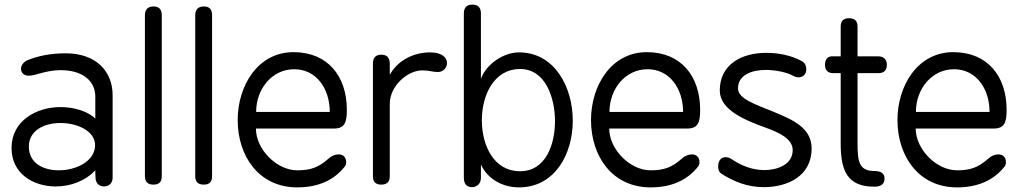

<svg xmlns="http://www.w3.org/2000/svg" viewBox="-20 -800 4423 832"><path d="M105 -165C105 -235 172 -267 242 -267C316 -267 392 -232 392 -171C392 -102 311 -62 235 -62C167 -62 105 -93 105 -165ZM99 -539C82 -532 71 -516 71 -503C71 -480 88 -472 105 -472C136 -472 178 -496 243 -496C337 -496 393 -450 393 -381V-286C360 -319 299 -336 242 -336C137 -336 30 -276 30 -159C30 -47 124 8 222 8C286 8 350 -16 393 -62C393 -53 393 -47 394 -28C395 -9 407 8 431 8C455 8 468 -10 468 -29V-388C468 -489 398 -569 265 -569C196 -569 143 -557 99 -539Z M608 -37C608 -12 620 0 645 0C670 0 681 -12 681 -37V-734C681 -759 670 -772 645 -772C621 -772 608 -759 608 -734Z M826 -37C826 -12 838 0 863 0C888 0 899 -12 899 -37V-734C899 -759 888 -772 863 -772C839 -772 826 -759 826 -734Z M1090 -315C1090 -415 1159 -500 1255 -500C1350 -500 1409 -417 1409 -315ZM1252 -574C1096 -574 1010 -427 1010 -280C1010 -122 1103 12 1268 12C1357 12 1426 -18 1473 -77C1478 -82 1480 -89 1480 -97C1480 -120 1466 -131 1447 -131C1433 -131 1417 -125 1404 -113C1359 -73 1324 -62 1268 -62C1179 -62 1089 -153 1089 -243H1427C1474 -243 1483 -270 1483 -324C1483 -470 1400 -574 1252 -574Z M1596 -36C1596 -12 1608 0 1632 0C1657 0 1669 -12 1669 -36V-350C1669 -427 1745 -495 1810 -495C1844 -495 1851 -488 1878 -488C1901 -488 1917 -507 1917 -527C1917 -549 1897 -573 1844 -573C1776 -573 1706 -542 1669 -476V-524C1669 -550 1657 -563 1632 -563C1608 -563 1596 -550 1596 -524Z M2234 -58C2118 -58 2068 -172 2068 -279C2068 -384 2118 -501 2234 -501C2345 -501 2385 -374 2385 -275C2385 -174 2345 -58 2234 -58ZM1990 -30C1990 -3 2002 11 2026 11C2046 11 2064 -4 2064 -29V-87C2093 -24 2158 12 2229 12C2384 12 2462 -132 2462 -277C2462 -422 2384 -573 2229 -573C2161 -573 2086 -521 2064 -458V-741C2064 -767 2052 -780 2027 -780C2002 -780 1990 -767 1990 -741Z M2621 -315C2621 -415 2690 -500 2786 -500C2881 -500 2940 -417 2940 -315ZM2783 -574C2627 -574 2541 -427 2541 -280C2541 -122 2634 12 2799 12C2888 12 2957 -18 3004 -77C3009 -82 3011 -89 3011 -97C3011 -120 2997 -131 2978 -131C2964 -131 2948 -125 2935 -113C2890 -73 2855 -62 2799 -62C2710 -62 2620 -153 2620 -243H2958C3005 -243 3014 -270 3014 -324C3014 -470 2931 -574 2783 -574Z M3154 -108C3144 -115 3134 -119 3125 -119C3106 -119 3092 -106 3092 -78C3092 -66 3096 -54 3105 -48C3160 -13 3218 11 3290 11C3389 11 3497 -34 3497 -157C3497 -247 3413 -282 3331 -316C3256 -347 3178 -371 3178 -417C3178 -476 3239 -497 3298 -497C3345 -497 3394 -485 3418 -471C3425 -467 3433 -465 3440 -465C3459 -465 3474 -477 3474 -500C3474 -514 3468 -528 3455 -535C3407 -561 3352 -571 3300 -571C3194 -571 3099 -521 3099 -408C3099 -323 3209 -279 3300 -246C3353 -227 3415 -199 3415 -150C3415 -85 3346 -63 3292 -63C3236 -63 3189 -85 3154 -108Z M3623 -556H3586C3565 -556 3555 -541 3555 -519C3555 -496 3567 -483 3591 -483H3623V-179C3623 -62 3650 9 3769 9C3798 9 3813 -3 3813 -26C3813 -48 3798 -59 3769 -59C3703 -59 3696 -99 3696 -179V-483H3786C3811 -483 3823 -496 3823 -519C3823 -542 3810 -556 3784 -556H3696V-685C3696 -709 3684 -721 3659 -721C3635 -721 3623 -709 3623 -685Z M3949 -315C3949 -415 4018 -500 4114 -500C4209 -500 4268 -417 4268 -315ZM4111 -574C3955 -574 3869 -427 3869 -280C3869 -122 3962 12 4127 12C4216 12 4285 -18 4332 -77C4337 -82 4339 -89 4339 -97C4339 -120 4325 -131 4306 -131C4292 -131 4276 -125 4263 -113C4218 -73 4183 -62 4127 -62C4038 -62 3948 -153 3948 -243H4286C4333 -243 4342 -270 4342 -324C4342 -470 4259 -574 4111 -574Z"/></svg>

Font: Numismatica Pro
Style: Regular
Weight: 400
Designer: Chris Hopkins
Foundry: Edward C. D. Hopkins
Version: Version 2.19D